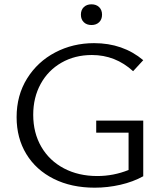

<svg xmlns="http://www.w3.org/2000/svg" viewBox="-20 -864 761 890"><path d="M355 -796Q355 -818 368.5 -831Q382 -844 404 -844Q426 -844 439.5 -831Q453 -818 453 -796Q453 -774 439.5 -761Q426 -748 404 -748Q382 -748 368.5 -761Q355 -774 355 -796ZM426 -305H644V-47Q597 -21 538 -7.5Q479 6 419 6Q311 6 229 -35Q147 -76 102 -150Q57 -224 57 -321Q57 -422 105.5 -500Q154 -578 236 -621Q318 -664 416 -664Q550 -664 644 -585L597 -534Q515 -609 406 -609Q327 -609 265 -573.5Q203 -538 168.5 -475Q134 -412 134 -332Q134 -248 171.5 -183.5Q209 -119 276.5 -83.5Q344 -48 431 -48Q506 -48 576 -76V-249H426Z"/></svg>

Font: Ysabeau Infant
Style: Regular
Weight: 400
Designer: Christian Thalmann (Catharsis Fonts)
Version: Version 0.003